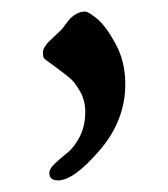

<svg xmlns="http://www.w3.org/2000/svg" viewBox="-20 -145 290 331"><path d="M54 -54Q54 -59 57 -64Q60 -69 63.5 -72.5Q67 -76 74 -82.5Q81 -89 85 -93Q88 -96 93 -103Q98 -110 102 -114Q106 -118 112.5 -121.5Q119 -125 127 -125Q132 -125 147 -113Q162 -101 179 -70Q196 -39 196 0Q196 63 151.5 114.5Q107 166 80 166Q65 166 65 153Q65 146 74.5 137Q84 128 96 118.5Q108 109 117.5 90.5Q127 72 127 48Q127 28 118 12.5Q109 -3 101.5 -9.5Q94 -16 71 -33Q58 -42 56 -44.5Q54 -47 54 -54Z"/></svg>

Font: OFL Sorts Mill Goudy TT
Style: Regular
Weight: 500
Version: Version 003.000